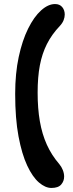

<svg xmlns="http://www.w3.org/2000/svg" viewBox="-20 -816 360 949"><path d="M55 -352Q55 -453 72.5 -534.5Q90 -616 119 -674.5Q148 -733 183 -764.5Q218 -796 252 -796Q275 -796 287.5 -781Q300 -766 300 -744Q300 -731 294.5 -716.5Q289 -702 276 -688Q236 -646 212 -598.5Q188 -551 177 -493Q166 -435 166 -358Q166 -280 177 -216.5Q188 -153 211.5 -101Q235 -49 273 -5Q284 8 290.5 24.5Q297 41 297 57Q297 79 282.5 96Q268 113 234 113Q204 113 172.5 86Q141 59 114.5 2.5Q88 -54 71.5 -142Q55 -230 55 -352Z"/></svg>

Font: DynaPuff Condensed
Style: Regular
Weight: 400
Width: 3
Designer: Toshi Omagari, Jennifer Daniel
Foundry: Google Fonts
Version: Version 2.000